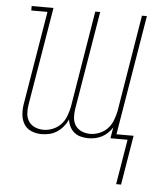

<svg xmlns="http://www.w3.org/2000/svg" viewBox="-52 -576 704 815"><g transform="rotate(5 300.0 -169.0)"><path d="M473 192 505 0H432L440 -47Q432 -34 420.5 -23Q409 -12 395.5 -5Q382 2 367.5 5Q353 8 338 8Q322 8 306 4Q290 0 278 -10Q266 -20 259 -34Q252 -48 250 -64Q243 -48 231.5 -34Q220 -20 205 -10Q190 0 173 4Q156 8 139 8Q116 8 95.5 -0.5Q75 -9 64 -27Q53 -45 51 -68Q49 -91 53 -114L119 -511H50V-530H143L73 -110Q70 -91 71.5 -72.5Q73 -54 83 -39.5Q93 -25 110 -18Q127 -11 146 -11Q165 -11 185 -19Q205 -27 219.5 -42.5Q234 -58 241.5 -78Q249 -98 253 -117L321 -530H342L272 -110Q269 -91 270.5 -72.5Q272 -54 282 -39.5Q292 -25 309 -18Q326 -11 345 -11Q364 -11 384 -19Q404 -27 418.5 -42.5Q433 -58 440.5 -78Q448 -98 452 -117L520 -530H541L456 -19H529L494 192Z"/></g></svg>

Font: Iosevka Curly Slab ThEx
Style: Italic
Weight: 100
Width: 7
Italic angle: -9°
Monospace: yes
Designer: Belleve Invis
Foundry: Belleve Invis
Version: Version 11.1.0; ttfautohint (v1.8.3)